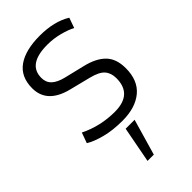

<svg xmlns="http://www.w3.org/2000/svg" viewBox="-311 -831 1222 1222"><g transform="rotate(-45 299.5 -220.5)"><path d="M45.9 0ZM307.6 11.2Q220.7 11.2 153.1 -6.6Q85.4 -24.4 45.9 -48.8L71.3 -119.1Q184.1 -63.5 313 -63.5Q471.7 -63.5 471.7 -208Q471.7 -254.9 446.5 -283.9Q421.4 -313 355 -329.6L211.4 -365.7Q46.9 -407.2 46.9 -541.5Q46.9 -644.5 117.7 -694.6Q188.5 -744.6 317.9 -744.6Q447.3 -744.6 531.7 -692.4L507.3 -623.5Q474.6 -641.6 420.7 -655.8Q366.7 -669.9 311.5 -669.9Q134.8 -669.9 134.8 -547.4Q134.8 -505.9 161.9 -480.7Q189 -455.6 243.2 -442.4L380.4 -409.2Q468.3 -388.2 513.7 -342Q559.1 -295.9 559.1 -210.9Q559.1 -100.6 491.5 -44.7Q423.8 11.2 307.6 11.2ZM239.3 304.2H295.9L366.2 61H285.6Z"/></g></svg>

Font: Oxygen
Style: Normal
Weight: 400
Designer: Vernon Adams
Foundry: Vernon Adams
Version: Version Release 0.2.2 webfont; ttfautohint (v0.8.52-bc40) -l